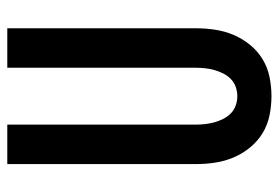

<svg xmlns="http://www.w3.org/2000/svg" viewBox="-142 -634 783 540"><g transform="rotate(-90 250.0 -363.5)"><path d="M250 8Q223 8 196 2.5Q169 -3 146 -17Q123 -31 105.5 -52.5Q88 -74 77.5 -99Q67 -124 63 -151Q59 -178 59 -205V-735H170V-205Q170 -192 171.5 -178.5Q173 -165 176.5 -152.5Q180 -140 186 -128Q192 -116 201.5 -106.5Q211 -97 224 -92.5Q237 -88 250 -88Q263 -88 276 -92.5Q289 -97 298.5 -106.5Q308 -116 314 -128Q320 -140 323.5 -152.5Q327 -165 328.5 -178.5Q330 -192 330 -205V-735H441V-205Q441 -178 437 -151Q433 -124 422.5 -99Q412 -74 394.5 -52.5Q377 -31 354 -17Q331 -3 304 2.5Q277 8 250 8Z"/></g></svg>

Font: Iosevka Term Curly
Style: Bold
Weight: 700
Designer: Belleve Invis
Foundry: Belleve Invis
Version: Version 32.3.0